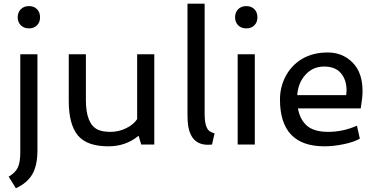

<svg xmlns="http://www.w3.org/2000/svg" viewBox="-20 -782 2029 1039"><path d="M89.8 41.5V-488.3H182.6V31.7Q182.6 112.3 155.3 160.2Q127.9 208 65.9 236.8L26.9 173.8Q62.5 153.3 76.2 125Q89.8 96.7 89.8 41.5ZM92.8 -645Q76.2 -661.1 75.7 -688.5Q76.2 -715.8 92.8 -732.4Q109.4 -749 136.7 -749Q164.1 -749 180.2 -732.4Q196.8 -715.8 196.8 -688.5Q196.8 -661.1 180.2 -645Q164.1 -628.4 136.7 -628.4Q109.4 -628.4 92.8 -645Z M352.1 -234.9V-488.3H444.8V-240.7Q444.8 -110.4 509.8 -80.1Q535.2 -68.4 578.1 -68.4Q621.1 -68.4 661.1 -87.4Q701.2 -106.4 722.2 -137.2V-488.3H814.9V0H744.1L730 -47.4Q661.1 9.8 566.9 9.8Q449.7 9.8 400.9 -49.8Q352.1 -109.4 352.1 -234.9Z M994.6 -160.2V-762.2H1087.4V-167Q1087.4 -93.3 1112.3 -73.7Q1123.5 -64.9 1141.1 -60.1L1127.4 0Q1014.2 13.7 997.6 -106.4Q994.6 -129.9 994.6 -160.2Z M1266.1 0V-488.3H1358.9V0ZM1269 -645Q1252.4 -661.1 1252 -688.5Q1252.4 -715.8 1269 -732.4Q1285.6 -749 1313 -749Q1340.3 -749 1356.4 -732.4Q1373 -715.8 1373 -688.5Q1373 -661.1 1356.4 -645Q1340.3 -628.4 1313 -628.4Q1285.6 -628.4 1269 -645Z M1855.5 -293.5Q1855 -350.6 1824.7 -386.2Q1794.4 -421.9 1733.9 -421.9Q1673.3 -421.9 1633.3 -377.9Q1593.3 -334 1588.4 -267.1H1853.5Q1855.5 -288.6 1855.5 -293.5ZM1735.8 9.8Q1495.1 9.8 1495.1 -243.2Q1495.1 -313.5 1527.3 -372.1Q1559.1 -430.7 1616.7 -464.4Q1674.3 -498 1753.9 -498Q1833.5 -498 1887.7 -443.8Q1941.9 -389.6 1941.9 -288.6Q1941.9 -254.9 1932.1 -195.3H1592.3Q1603 -134.8 1641.1 -101.6Q1679.2 -68.4 1756.8 -68.4Q1834.5 -68.4 1911.6 -101.6L1927.2 -31.7Q1894 -12.7 1838.9 -1.5Q1783.7 9.8 1735.8 9.8Z"/></svg>

Font: Spinnaker
Style: Regular
Weight: 400
Designer: Elena Albertoni
Foundry: Elena Albertoni
Version: Version 1.001